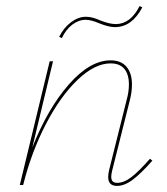

<svg xmlns="http://www.w3.org/2000/svg" viewBox="-20 -607 549 630"><path d="M480 -80Q444 -39 416.5 -18Q389 3 364 3Q335 3 335 -26Q335 -36 338 -49L396 -281Q403 -306 403 -330Q403 -363 388 -381Q373 -399 343 -399Q291 -399 234.5 -345Q178 -291 130.5 -199.5Q83 -108 56 0H45L143 -406H154L86 -123Q136 -250 205.5 -329.5Q275 -409 343 -409Q377 -409 395 -388Q413 -367 413 -330Q413 -305 406 -278L348 -47Q345 -35 345 -27Q345 -7 364 -7Q387 -7 412 -26.5Q437 -46 472 -86ZM174 -486Q189 -516 213 -534Q237 -552 262 -552Q274 -552 286 -548.5Q298 -545 309 -540Q339 -528 360 -528Q408 -528 438 -587L447 -583Q413 -518 357 -518Q337 -518 307 -530Q279 -542 261 -542Q238 -542 217 -526Q196 -510 183 -482Z"/></svg>

Font: Ysabeau Hairline
Style: Italic
Weight: 100
Italic angle: -12°
Designer: Christian Thalmann (Catharsis Fonts)
Version: Version 0.003